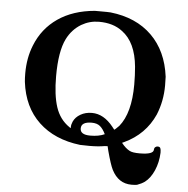

<svg xmlns="http://www.w3.org/2000/svg" viewBox="-59 -754 982 1004"><g transform="rotate(5 432.0 -251.5)"><path d="M787 -18Q798 -18 801.5 -11Q805 -4 805 13Q803 64 784.5 106.5Q766 149 737 171Q720 183 697 191Q687 193 668 193Q599 193 564 124Q551 98 532 27Q531 23 529.5 16.5Q528 10 527 6L526 3Q526 3 511 4Q477 10 431 10Q393 10 382 9Q247 -7 164.5 -85Q82 -163 66 -294Q64 -314 64 -339Q64 -420 91 -487Q127 -578 205.5 -632Q284 -686 398 -696H420Q469 -696 481 -695Q616 -680 698 -599.5Q780 -519 797 -385Q798 -375 798 -339Q798 -257 768 -184Q720 -77 611 -26L600 -21Q622 7 644 18Q659 26 696 26Q769 26 769 0Q769 -8 774.5 -13Q780 -18 787 -18ZM548 -604Q500 -641 425 -641Q376 -641 333 -616Q285 -587 259 -535Q226 -469 226 -338Q226 -239 246.5 -176.5Q267 -114 318 -79L325 -74Q326 -74 326 -80Q326 -93 333 -109Q344 -133 370 -148Q396 -163 430 -163Q492 -163 542 -100L553 -86Q554 -85 561 -91.5Q568 -98 578 -108Q637 -180 637 -330Q637 -379 633 -423Q621 -551 548 -604ZM506 -58Q493 -85 477 -98.5Q461 -112 433 -112Q378 -112 378 -77Q378 -44 431 -44Q476 -44 506 -58Z"/></g></svg>

Font: KaTeX_Main
Style: Bold
Weight: 700
Version: Version 1.1; ttfautohint (v1.3)